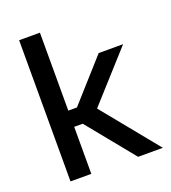

<svg xmlns="http://www.w3.org/2000/svg" viewBox="-124 -754 753 846"><g transform="rotate(-20 253.0 -331.0)"><path d="M379 0 199.5 -220.5H151V-296.5H200L372 -489H486.5L272.5 -251.5V-273L495 0ZM62 0V-662H159.5V0Z"/></g></svg>

Font: Anek Latin Medium
Style: Regular
Weight: 500
Designer: Yesha Goshar
Foundry: Ek Type
Version: Version 1.003